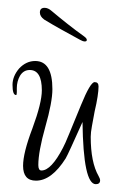

<svg xmlns="http://www.w3.org/2000/svg" viewBox="-20 -438 302 491"><path d="M225 33Q193 33 191 -126Q173 -86 162.5 -63Q152 -40 148 -33Q112 24 72 24Q39 24 39 -14Q39 -47 63 -110Q87 -175 87 -207Q87 -259 56 -259Q40 -259 31 -244Q27 -237 25 -229Q23 -221 23 -213V-202Q23 -195 21 -195Q12 -195 12 -221Q12 -243 29 -263Q47 -282 70 -282Q114 -282 114 -210Q114 -177 96 -114Q78 -50 78 -16Q78 -2 86 -2Q111 -2 141 -60Q146 -69 157 -96Q168 -123 187 -169Q211 -228 222 -228Q232 -228 232 -217Q232 -207 229.5 -190.5Q227 -174 222 -153Q218 -131 215 -115Q212 -99 212 -88Q212 -23 232 12Q236 19 236 23Q236 33 225 33ZM197 -332Q192 -332 185 -336Q154 -353 135 -363.5Q116 -374 93 -388Q82 -396 82 -406Q82 -418 94 -418Q103 -418 112 -410Q131 -394 152.5 -377Q174 -360 195 -345Q202 -340 202 -336Q202 -332 197 -332Z"/></svg>

Font: Ole
Style: Regular
Weight: 400
Designer: Robert E. Leuschke
Foundry: Robert E. Leuschke
Version: Version 1.010; ttfautohint (v1.8.3)